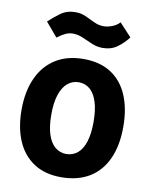

<svg xmlns="http://www.w3.org/2000/svg" viewBox="-91 -878 764 962"><g transform="rotate(10 291.5 -396.5)"><path d="M399 -282Q399 -344 386 -385Q373 -426 349 -446.5Q325 -467 292 -467Q260 -467 235.5 -446.5Q211 -426 197.5 -385.5Q184 -345 184 -285Q184 -224 197 -183.5Q210 -143 234.5 -122.5Q259 -102 291 -102Q324 -102 348.5 -122Q373 -142 386 -182.5Q399 -223 399 -282ZM550 -285Q550 -190 519 -122Q488 -54 429 -18.5Q370 17 286 17Q203 17 146.5 -20.5Q90 -58 61.5 -125Q33 -192 33 -282Q33 -375 64 -443.5Q95 -512 154 -549Q213 -586 296 -586Q380 -586 436.5 -549Q493 -512 521.5 -444.5Q550 -377 550 -285ZM446 -799 507 -733Q485 -703 453.5 -680Q422 -657 379 -657Q351 -657 324.5 -668Q298 -679 272.5 -690.5Q247 -702 221 -702Q201 -702 183 -693.5Q165 -685 142 -668L82 -739Q108 -764 140 -787Q172 -810 215 -810Q244 -810 268.5 -798.5Q293 -787 316.5 -776Q340 -765 365 -765Q385 -765 407.5 -773.5Q430 -782 446 -799Z"/></g></svg>

Font: Yaldevi ExtraLight
Style: Bold
Weight: 700
Version: Version 1.100